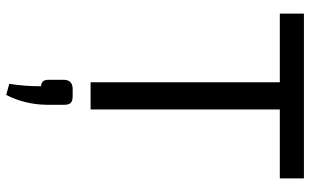

<svg xmlns="http://www.w3.org/2000/svg" viewBox="-211 -519 1003 621"><g transform="rotate(90 290.5 -208.5)"><path d="M557 -612H334V0H246V-612H24V-690H557ZM268 58H291Q307 58 313 64.5Q319 71 319 86V141Q318 213 287 273L251 263Q259 216 259 160Q238 160 238 136V86Q239 58 268 58Z"/></g></svg>

Font: Exo 2.0
Style: Regular
Weight: 400
Designer: Natanael Gama
Version: Version 1.001;PS 001.001;hotconv 1.0.70;makeotf.lib2.5.58329